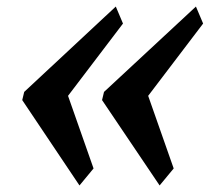

<svg xmlns="http://www.w3.org/2000/svg" viewBox="-20 -555 641 587"><path d="M48 -249 54 -274 334 -535 356 -483 188 -262 266 -40 223 12ZM292 -249 298 -274 579 -535 601 -483 433 -262 511 -40 468 12Z"/></svg>

Font: Taviraj ExtraBold
Style: Italic
Weight: 800
Italic angle: -12°
Designer: Katatrad Team
Foundry: CadsonDemak
Version: Version 1.001